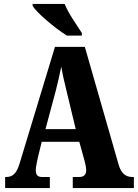

<svg xmlns="http://www.w3.org/2000/svg" viewBox="-20 -951 697 971"><path d="M318 -771H394V-784C370 -822 324 -886 307 -931H145V-921C166 -886 260 -807 318 -771ZM6 0H232V-56H192C168 -56 161 -69 161 -91C161 -110 169 -140 172 -156L191 -234H381L407 -140C410 -129 416 -106 416 -89C416 -64 399 -56 382 -56H348V0H657V-56H648C617 -56 593 -73 580 -118L409 -714H258L80 -127C63 -68 40 -56 11 -56H6ZM210 -298 262 -492C272 -530 281 -572 290 -614C297 -571 307 -530 317 -489L363 -298Z"/></svg>

Font: Noto Serif Devanagari ExtraCondensed Black
Style: Regular
Weight: 900
Width: 2
Designer: Universal Thirst, Indian Type Foundry and the Monotype Design Team
Foundry: Monotype Imaging Inc.
Version: Version 2.004